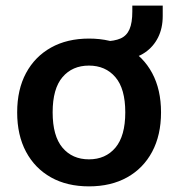

<svg xmlns="http://www.w3.org/2000/svg" viewBox="-20 -652 632 682"><path d="M296.1 10Q218 10 161 -22Q104 -54 72.5 -112.8Q41 -171.7 41 -252.8Q41 -334 72.5 -392.5Q104 -451 161.2 -483Q218.4 -515 296.2 -515Q374 -515 431.5 -483Q489 -451 520.5 -392.4Q552 -333.7 552 -252.9Q552 -172 520.5 -113Q489 -54 431.6 -22Q374.2 10 296.1 10ZM295.9 -86Q355 -86 390 -127.5Q425 -169 425 -253Q425 -337 389.8 -378Q354.7 -419 295.8 -419Q237 -419 202 -378Q167 -337 167 -253Q167 -169 201.9 -127.5Q236.9 -86 295.9 -86ZM423 -441 351 -486V-505Q387 -506 408.5 -515.5Q430 -525 440 -548Q450 -571 450 -611V-632H558V-595Q558 -552 541.5 -519Q525 -486 495 -465.5Q465 -445 423 -441Z"/></svg>

Font: Mulish ExtraLight
Style: Regular
Weight: 200
Designer: Vernon Adams
Foundry: Vernon Adams
Version: Version 3.603